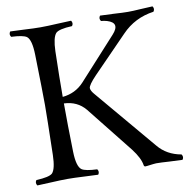

<svg xmlns="http://www.w3.org/2000/svg" viewBox="-75 -724 796 804"><g transform="rotate(-10 323.0 -322.5)"><path d="M191.9 -108.9Q193.4 -44.4 213.9 -30.3Q229.5 -20 278.8 -18.1Q287.1 -6.3 278.8 4.9Q256.3 4.4 220.7 2.4Q176.8 0 149.9 0Q121.6 0 77.1 2.4Q41 4.4 20 4.9Q11.7 -6.8 20 -18.1Q75.2 -20.5 88.9 -33.7Q104.5 -50.8 106 -108.9Q109.9 -275.4 109.9 -320.8Q109.9 -371.6 106 -536.1Q104.5 -599.6 85.4 -614.3Q69.8 -625 20 -627Q11.7 -638.7 20 -649.9Q42.5 -649.4 77.6 -647.5Q120.6 -645 147.9 -645Q176.8 -645 221.7 -647.5Q257.8 -649.4 278.8 -649.9Q287.1 -638.2 278.8 -627Q222.2 -624.5 209 -610.4Q193.8 -592.8 191.9 -536.1Q189 -421.4 189 -341.8Q243.7 -347.2 279.8 -386.2L439.9 -562Q480.5 -606.4 426.8 -622.6Q415 -626 401.9 -627Q393.6 -638.7 401.9 -649.9Q423.8 -649.4 460 -647.5Q499 -645 520 -645Q541 -645 572 -647.2Q603 -649.4 625 -649.9Q633.3 -638.2 625 -627Q543.9 -615.7 488.8 -558.1L341.8 -407.2Q307.1 -371.1 307.1 -357.9Q308.1 -346.7 319.8 -333L539.1 -73.2Q575.7 -28.8 637.2 -18.1Q645.5 -6.3 637.2 4.9Q614.7 4.4 581.1 2.4Q545.9 0 525.9 0Q520 0 486.3 4.4Q481.9 4.9 478 4.9Q473.6 3.4 473.1 -1Q468.8 -31.7 437 -73.2L279.8 -271Q245.6 -312 189 -314Q189 -228 191.9 -108.9Z"/></g></svg>

Font: Linux Libertine Display O
Style: Regular
Weight: 400
Designer: Philipp H. Poll
Foundry: Philipp H. Poll
Version: Version 5.0.9